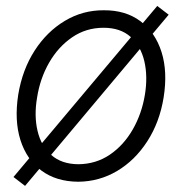

<svg xmlns="http://www.w3.org/2000/svg" viewBox="-20 -587 600 632"><path d="M62.5 24.9 24.4 -4.4 497.6 -567.4 535.2 -538.6ZM237.3 11.2Q165 10.7 116.2 -25.6Q67.4 -62 47.1 -126.5Q26.9 -190.9 40 -275.4Q53.7 -357.9 94 -420.4Q134.3 -482.9 193.4 -518.3Q252.4 -553.7 321.8 -553.2Q393.6 -553.7 442.4 -517.1Q491.2 -480.5 511.7 -415.8Q532.2 -351.1 518.6 -266.1Q505.4 -184.6 464.8 -121.8Q424.3 -59.1 365.5 -24.2Q306.6 10.7 237.3 11.2ZM237.8 -46.4Q295.9 -46.9 341.6 -77.9Q387.2 -108.9 417 -160.9Q446.8 -212.9 457 -275.4Q466.8 -335.4 455.1 -385.5Q443.4 -435.5 409.9 -465.6Q376.5 -495.6 320.8 -495.6Q263.2 -495.6 217.3 -464.1Q171.4 -432.6 141.6 -380.6Q111.8 -328.6 102.1 -266.1Q91.8 -206.5 103.5 -156.5Q115.2 -106.4 148.9 -76.7Q182.6 -46.9 237.8 -46.4Z"/></svg>

Font: Inter Tight Light
Style: Italic
Weight: 300
Italic angle: -9.39999°
Designer: Rasmus Andersson
Foundry: rsms
Version: Version 3.004